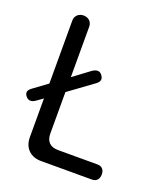

<svg xmlns="http://www.w3.org/2000/svg" viewBox="-122 -735 716 822"><g transform="rotate(20 236.0 -324.0)"><path d="M392 0C416 0 424 -18 424 -35C424 -52 416 -69 392 -69H213C176 -69 157 -88 157 -125V-313L268 -394C278 -401 283 -409 283 -417C283 -423 280 -430 274 -437C269 -443 263 -446 256 -446C249 -446 241 -443 232 -437L157 -381V-611C157 -635 139 -648 118 -648C99 -648 80 -635 80 -611V-324L16 -277C6 -270 1 -262 1 -255C1 -249 4 -242 10 -236C15 -230 22 -227 29 -227C36 -227 43 -230 52 -236L80 -256V-80C80 -29 113 0 160 0Z"/></g></svg>

Font: Dongle Light
Style: Regular
Weight: 300
Designer: Yanghee Ryu
Foundry: Yanghee Ryu
Version: Version 2.000